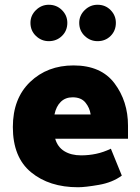

<svg xmlns="http://www.w3.org/2000/svg" viewBox="-20 -776 590 807"><path d="M467 -680Q467 -647 445 -625Q423 -603 390 -603Q359 -603 336 -625Q313 -647 313 -680Q313 -711 336 -733.5Q359 -756 390 -756Q423 -756 445 -733.5Q467 -711 467 -680ZM263 -680Q263 -647 240.5 -625Q218 -603 185 -603Q154 -603 131 -625Q108 -647 108 -680Q108 -711 131 -733.5Q154 -756 185 -756Q218 -756 240.5 -733.5Q263 -711 263 -680ZM289 -501Q405 -501 461.5 -425.5Q518 -350 518 -248V-193H212Q222 -158 250.5 -140.5Q279 -123 321 -123Q353 -123 384 -129.5Q415 -136 446 -151L492 -38Q453 -9 395.5 1Q338 11 308 11Q187 11 110.5 -52Q34 -115 34 -242Q34 -362 106.5 -431.5Q179 -501 289 -501ZM285 -367Q255 -367 235.5 -348Q216 -329 209 -295H361Q357 -323 339 -345Q321 -367 285 -367Z"/></svg>

Font: Palanquin Dark SemiBold
Style: Regular
Weight: 600
Designer: Pria Ravichandran
Version: Version 1.001